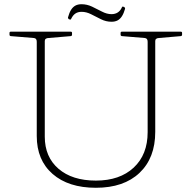

<svg xmlns="http://www.w3.org/2000/svg" viewBox="-20 -883 909 909"><path d="M715 -259Q715 -135 640.5 -64.5Q566 6 434 6Q304 6 229 -59.5Q154 -125 154 -239V-733H192V-236Q192 -140 257 -84Q322 -28 434 -28Q547 -28 613 -89.5Q679 -151 679 -257V-733H715ZM25 -727Q25 -733 31 -733H315Q321 -733 321 -727V-719Q321 -713 315 -712L209 -703Q202 -703 197 -699.5Q192 -696 192 -689V-511H154V-685Q154 -693 151 -697.5Q148 -702 141 -703L31 -712Q25 -713 25 -719ZM551 -727Q551 -733 557 -733H836Q842 -733 842 -727V-719Q842 -713 836 -712L732 -703Q725 -703 720 -699.5Q715 -696 715 -689V-511H679V-685Q679 -693 676 -697.5Q673 -702 666 -703L557 -712Q551 -713 551 -719ZM306 -792Q301 -796 302 -801Q308 -823 316.5 -836.5Q325 -850 337 -856.5Q349 -863 366 -863Q392 -863 416 -851.5Q440 -840 463 -828Q486 -816 508 -816Q525 -816 537.5 -824Q550 -832 557 -848Q560 -854 564 -851L568 -850Q573 -846 572 -841Q566 -820 557.5 -806.5Q549 -793 537 -786.5Q525 -780 508 -780Q482 -780 458 -792Q434 -804 411.5 -815.5Q389 -827 366 -827Q349 -827 337 -819Q325 -811 317 -794Q314 -788 310 -791Z"/></svg>

Font: Hahmlet Thin
Style: Regular
Weight: 250
Version: Version 1.002